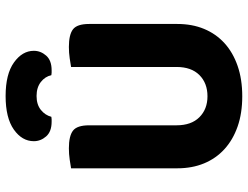

<svg xmlns="http://www.w3.org/2000/svg" viewBox="-122 -766 904 701"><g transform="rotate(-90 330.5 -415.0)"><path d="M330 17Q268 17 219.5 0Q171 -17 137 -48Q103 -79 85 -122.5Q67 -166 67 -220V-608Q78 -610 98.5 -613Q119 -616 140 -616Q185 -616 204.5 -601Q224 -586 224 -542V-223Q224 -169 253.5 -139.5Q283 -110 330 -110Q378 -110 407.5 -139.5Q437 -169 437 -223V-608Q448 -610 468.5 -613Q489 -616 510 -616Q555 -616 574.5 -601Q594 -586 594 -542V-220Q594 -166 576 -122.5Q558 -79 524 -48Q490 -17 441 0Q392 17 330 17ZM331 -734Q300 -734 280.5 -718.5Q261 -703 255 -680Q250 -679 246 -679Q242 -679 237 -679Q201 -679 183.5 -699Q166 -719 166 -744Q166 -787 208.5 -817Q251 -847 331 -847Q411 -847 453.5 -816.5Q496 -786 496 -744Q496 -719 478.5 -699Q461 -679 425 -679Q420 -679 416 -679Q412 -679 407 -680Q402 -703 382 -718.5Q362 -734 331 -734Z"/></g></svg>

Font: Baloo Chettan 2
Style: Bold
Weight: 700
Designer: Maithili Shingre, Unnati Kotecha and Ek Type
Foundry: Ek Type
Version: Version 1.640;hotconv 1.0.111;makeotfexe 2.5.65597; ttfautoh